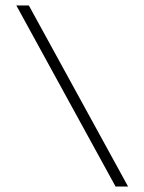

<svg xmlns="http://www.w3.org/2000/svg" viewBox="-20 -686 531 706"><path d="M405 0 40 -666H86L451 0Z"/></svg>

Font: Sulphur Point Light
Style: Regular
Weight: 300
Designer: Noponies / Dale Sattler
Foundry: Noponies
Version: Version 1.000; ttfautohint (v1.8)